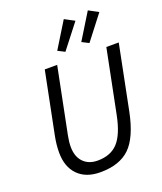

<svg xmlns="http://www.w3.org/2000/svg" viewBox="-170 -1057 997 1178"><g transform="rotate(-20 328.5 -468.0)"><path d="M453 -914 330 -756 285 -779 389 -948ZM609 -914 487 -756 442 -779 546 -948ZM174 -698H255L169 -269Q161 -229 161 -197Q161 -133 195.5 -97Q230 -61 289 -61Q374 -61 421.5 -112.5Q469 -164 493 -284L576 -698H657L573 -278Q541 -119 473.5 -53.5Q406 12 280 12Q187 12 134.5 -41Q82 -94 82 -189Q82 -239 93 -294Z"/></g></svg>

Font: Aneliza
Style: Italic
Weight: 400
Italic angle: -11.31°
Designer: Mike Abbink, Paul van der Laan, Pieter van Rosmalen
Foundry: Bold Monday
Version: Version 3.0